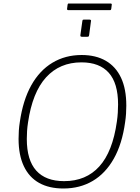

<svg xmlns="http://www.w3.org/2000/svg" viewBox="-20 -1066 798 1096"><path d="M342 10Q260 10 203 -22Q146 -54 116 -117.5Q86 -181 86 -273Q86 -296 87.5 -320Q89 -344 93 -369Q111 -494 158.5 -579Q206 -664 279.5 -708Q353 -752 446 -752Q527 -752 584 -719Q641 -686 671 -622Q701 -558 701 -463Q701 -441 699.5 -417Q698 -393 694 -367Q677 -244 629.5 -160Q582 -76 509 -33Q436 10 342 10ZM346 -32Q471 -32 547 -116Q623 -200 647 -371Q651 -398 652.5 -423Q654 -448 654 -470Q654 -591 601 -650.5Q548 -710 445 -710Q321 -710 243 -624.5Q165 -539 140 -367Q136 -342 134.5 -318Q133 -294 133 -273Q133 -152 187 -92Q241 -32 346 -32ZM499 -943 489 -867Q488 -860 486 -858Q484 -856 476 -856H449Q442 -856 440 -858.5Q438 -861 439 -867L450 -945Q451 -951 452.5 -952.5Q454 -954 459 -954H491Q496 -954 498.5 -951.5Q501 -949 499 -943ZM618 -1039 615 -1015Q614 -1011 612.5 -1009.5Q611 -1008 605 -1008H370Q366 -1008 364 -1010.5Q362 -1013 363 -1017L366 -1040Q367 -1043 368 -1044.5Q369 -1046 371 -1046H613Q615 -1046 617 -1043.5Q619 -1041 618 -1039Z"/></svg>

Font: Libre Franklin Thin Thin
Style: Italic
Weight: 250
Italic angle: -8°
Version: Version 3.000